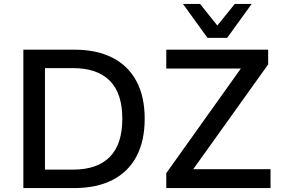

<svg xmlns="http://www.w3.org/2000/svg" viewBox="-20 -958 1434 978"><path d="M99 0V-705H358Q473 -705 553 -664Q633 -623 675 -544.5Q717 -466 717 -353Q717 -240 675 -161Q633 -82 552.5 -41Q472 0 358 0ZM209 -94H352Q475 -94 539 -158.5Q603 -223 603 -353Q603 -483 539 -547Q475 -611 352 -611H209ZM827 0V-76L1239 -654L1249 -609H827V-705H1346V-630L932 -51L923 -96H1358V0ZM1037 -765 912 -938H999L1087 -828L1176 -938H1262L1137 -765Z"/></svg>

Font: Nunito Sans 8pt SemiBold
Style: Regular
Weight: 600
Version: Version 3.101;gftools[0.9.27]